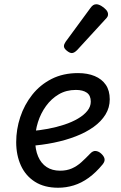

<svg xmlns="http://www.w3.org/2000/svg" viewBox="-20 -862 566 901"><path d="M253 19Q188 19 144 -9Q100 -37 78 -85.5Q56 -134 56 -195Q56 -255 75 -312.5Q94 -370 131 -417Q168 -464 222 -491.5Q276 -519 346 -519Q391 -519 424.5 -505Q458 -491 476.5 -464Q495 -437 495 -396Q495 -357 475 -324.5Q455 -292 419.5 -266.5Q384 -241 336.5 -222.5Q289 -204 233 -192.5Q177 -181 117 -177L125 -247Q165 -250 205 -257.5Q245 -265 281.5 -277Q318 -289 346 -305.5Q374 -322 390 -342Q406 -362 406 -385Q406 -414 387.5 -427Q369 -440 336 -440Q291 -440 256 -419.5Q221 -399 196 -364.5Q171 -330 158 -288.5Q145 -247 145 -205Q145 -160 159 -127.5Q173 -95 199 -78Q225 -61 262 -61Q293 -61 317 -71.5Q341 -82 361.5 -100.5Q382 -119 403 -141Q416 -155 429.5 -153.5Q443 -152 455 -141Q468 -129 470.5 -117Q473 -105 462 -91Q430 -52 396 -27.5Q362 -3 326 8Q290 19 253 19ZM317 -613Q307 -613 293.5 -624Q280 -635 280 -645Q280 -650 282 -655Q284 -660 288 -666L404 -824Q411 -834 417.5 -838Q424 -842 432 -842Q442 -842 455 -834.5Q468 -827 477.5 -816.5Q487 -806 487 -795Q487 -788 484 -783Q481 -778 475 -772L342 -627Q328 -613 317 -613Z"/></svg>

Font: Playwrite ZA
Style: Regular
Weight: 400
Designer: Veronika Burian, José Scaglione
Foundry: TypeTogether
Version: Version 1.002